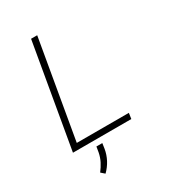

<svg xmlns="http://www.w3.org/2000/svg" viewBox="-217 -824 1021 1141"><g transform="rotate(-30 293.5 -253.0)"><path d="M107.4 -39.1 223.6 -710.9H181.6L58.6 0H459L464.8 -39.1ZM232.9 74.2 238.3 37.6H197.8L191.4 75.7Q185.5 106 172.1 132.1Q158.7 158.2 139.6 183.1L164.1 204.6Q191.9 177.2 209.2 144.3Q226.6 111.3 232.9 74.2Z"/></g></svg>

Font: Roboto Mono ExtraLight
Style: Italic
Weight: 250
Italic angle: -10°
Monospace: yes
Designer: Google
Version: Version 3.000